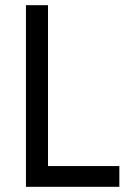

<svg xmlns="http://www.w3.org/2000/svg" viewBox="-20 -720 490 740"><path d="M80 -700H165V-80H440V0H80Z"/></svg>

Font: jost-mod-400
Style: Regular
Weight: 400
Version: Version 3.200; ttfautohint (v0.97) -l 8 -r 50 -G 200 -x 14 -